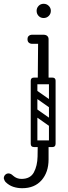

<svg xmlns="http://www.w3.org/2000/svg" viewBox="-50 -683 358 1012"><path d="M180 -588Q164 -588 153.5 -599Q143 -610 143 -626Q143 -641 153.5 -652Q164 -663 180 -663Q196 -663 207 -652Q218 -641 218 -626Q218 -610 207 -599Q196 -588 180 -588ZM149 -252 151 -477Q151 -487 158.5 -493.5Q166 -500 178 -500Q192 -500 199 -493.5Q206 -487 206 -477V-252ZM205 -476Q203 -463 196 -459Q192 -452 171 -452H120Q108 -452 101 -459Q95 -465 95 -476Q95 -488 101 -493Q108 -500 120 -500H171Q182 -500 188 -498.5Q194 -497 195 -495Q199 -491 202 -486Q205 -481 205 -476ZM206 77V157Q206 225 169 267Q132 309 67 309Q42 309 19.5 301.5Q-3 294 -21 276Q-25 271 -27 266Q-29 261 -30 257Q-30 244 -20 236Q-14 231 -6 231Q7 231 19 243Q38 260 63 260Q110 260 128.5 225.5Q147 191 148 142L149 77ZM112 -257Q112 -274 129 -274H226Q243 -274 243 -257Q243 -239 227 -239H129Q122 -239 117 -243.5Q112 -248 112 -257ZM112 74Q112 57 129 57H226Q243 57 243 74Q243 92 227 92H129Q122 92 117 87.5Q112 83 112 74ZM118 -106Q128 -119 141 -110L235 -44Q249 -35 238 -19Q228 -6 215 -15L121 -81Q116 -85 114.5 -92Q113 -99 118 -106ZM118 -204Q128 -217 141 -208L235 -142Q249 -133 238 -117Q228 -104 215 -113L121 -179Q116 -183 114.5 -190Q113 -197 118 -204ZM225 92Q208 92 208 75V-257Q208 -274 225 -274Q243 -274 243 -258V74Q243 92 225 92ZM129 92Q112 92 112 75V-257Q112 -274 129 -274Q147 -274 147 -258V74Q147 92 129 92Z"/></svg>

Font: Nsibidi Libre Uzo
Style: Regular
Weight: 400
Designer: Oluwaseun Badejo
Version: Version 1.021